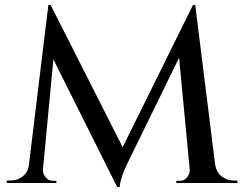

<svg xmlns="http://www.w3.org/2000/svg" viewBox="-20 -734 978 770"><path d="M754 -714 762 -633 496 -89Q496 -89 487.5 -71.5Q479 -54 470.5 -30Q462 -6 460 16H450L428 -55ZM118 -73V0H7V-10Q8 -10 15.5 -10Q23 -10 23 -10Q50 -10 71 -26.5Q92 -43 96 -73ZM152 -57Q152 -56 152 -55Q152 -54 152 -52Q152 -36 163.5 -22.5Q175 -9 191 -9H206V0H145V-57ZM174 -714H183L208 -641L147 0H87ZM183 -714 484 -120 450 16 162 -560ZM763 -714 852 0H746L693 -557L754 -714ZM822 -73H843Q848 -43 869 -26.5Q890 -10 916 -10Q916 -10 924 -10Q932 -10 932 -10V0H822ZM741 -57H748V0H687V-9H702Q719 -9 730 -22.5Q741 -36 741 -52Q741 -54 741 -55Q741 -56 741 -57Z"/></svg>

Font: Cinzel Medium
Style: Regular
Weight: 500
Designer: Natanael Gama
Version: Version 2.000